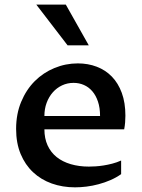

<svg xmlns="http://www.w3.org/2000/svg" viewBox="-20 -802 617 832"><path d="M504.9 -47.4Q483.4 -32.2 458.5 -21.5Q433.6 -10.7 407.2 -3.7Q380.9 3.4 354.7 6.6Q328.6 9.8 305.2 9.8Q251 9.8 204.3 -6.8Q157.7 -23.4 123.3 -55.7Q88.9 -87.9 69.3 -135Q49.8 -182.1 49.8 -243.2Q49.8 -308.1 71.8 -360.8Q93.8 -413.6 130.6 -450.4Q167.5 -487.3 216.1 -507.3Q264.6 -527.3 317.4 -527.3Q361.3 -527.3 399.2 -512.9Q437 -498.5 464.6 -470.2Q492.2 -441.9 507.8 -399.4Q523.4 -356.9 523.4 -300.8Q523.4 -287.1 522.2 -271.7Q521 -256.3 518.1 -241.7H172.4Q172.4 -202.1 186.3 -171.9Q200.2 -141.6 225.6 -121.3Q251 -101.1 286.6 -90.6Q322.3 -80.1 365.2 -80.1Q377.4 -80.1 393.8 -81.1Q410.2 -82 428.7 -85Q447.3 -87.9 466.8 -93Q486.3 -98.1 504.9 -106.4ZM413.6 -299.3Q413.6 -335 404.5 -361.8Q395.5 -388.7 379.9 -406.7Q364.3 -424.8 343.5 -433.8Q322.8 -442.9 298.8 -442.9Q272 -442.9 249 -432.1Q226.1 -421.4 209 -402.1Q191.9 -382.8 182.1 -356.4Q172.4 -330.1 172.4 -299.3ZM272.9 -605.5 137.2 -782.2H265.1L364.7 -605.5Z"/></svg>

Font: Proza Libre
Style: Medium
Weight: 500
Designer: Jasper de Waard
Foundry: Jasper de Waard
Version: Version 1.000; ttfautohint (v1.4.1.8-43bc)